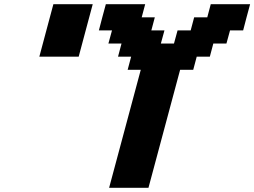

<svg xmlns="http://www.w3.org/2000/svg" viewBox="-20 -895 1212 915"><path d="M500 0H687.5L838.4 -562.5H900.9L917.5 -625H980L996.6 -687.5H1059.1L1076.2 -750H1138.7Q1144 -770.5 1155 -812.5Q1166 -854.5 1171.9 -875H984.4L967.8 -812.5H905.3L888.7 -750H826.2L809.1 -687.5H746.6L763.7 -750H701.2L717.8 -812.5H655.3L671.9 -875H484.4Q478.5 -854 467.5 -812.5Q456.5 -771 451.2 -750H513.7L496.6 -687.5H559.1L542.5 -625H605L588.4 -562.5H650.9ZM167.5 -625H355Q366.2 -667 388.4 -750Q410.6 -833 421.9 -875H234.4Q223.1 -833 200.9 -750Q178.7 -667 167.5 -625Z"/></svg>

Font: Faithful 32x
Style: SemiboldOblique
Weight: 400
Foundry: Faithful Resource Pack
Version: Version 1.0; January 27, 2023